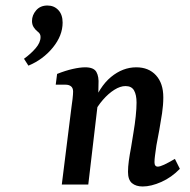

<svg xmlns="http://www.w3.org/2000/svg" viewBox="-20 -669 687 696"><path d="M497 7Q473 7 458.5 -5Q444 -17 444 -46Q444 -64 447 -86Q450 -108 455 -134Q459 -160 464 -189.5Q469 -219 472 -247.5Q475 -276 475 -297Q475 -325 466 -341Q457 -357 435 -357Q416 -357 394.5 -343.5Q373 -330 353 -307Q333 -284 319 -256L313 -282Q340 -355 382.5 -390Q425 -425 474 -425Q519 -425 545.5 -396Q572 -367 572 -316Q572 -289 567.5 -258.5Q563 -228 557.5 -198Q552 -168 547 -142Q544 -121 542 -106Q540 -91 540 -81Q540 -65 552 -65Q560 -65 575 -72Q590 -79 614 -93L632 -57Q602 -26 565 -9.5Q528 7 497 7ZM204 0 239 -280Q241 -292 243 -310Q245 -328 245 -337Q245 -350 237.5 -356Q230 -362 218 -362H182L187 -401Q217 -413 243.5 -419Q270 -425 289 -425Q320 -425 329.5 -408Q339 -391 337 -362L336 -306L300 0ZM83 -431 67 -456Q92 -474 109.5 -494.5Q127 -515 127 -535Q127 -547 117 -554Q108 -561 102 -570.5Q96 -580 96 -593Q96 -614 111 -631.5Q126 -649 152 -649Q176 -649 191.5 -632.5Q207 -616 207 -587Q207 -540 171.5 -496.5Q136 -453 83 -431Z"/></svg>

Font: Rasa Medium
Style: Italic
Weight: 500
Italic angle: -7.10001°
Designer: Anna Giedrys (Yrsa+Rasa design), David Brezina (Yrsa art-direction, Rasa art-direction, design)
Foundry: Rosetta Type Foundry
Version: Version 2.004